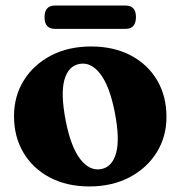

<svg xmlns="http://www.w3.org/2000/svg" viewBox="-20 -659 651 692"><path d="M308.5 -491.5Q389.5 -491.5 450.8 -459.5Q512 -427.5 546 -370.2Q580 -313 580 -237.5Q580 -166.5 544.8 -109.8Q509.5 -53 446.8 -20Q384 13 302 13Q221 13 159.8 -19.2Q98.5 -51.5 64.5 -108.8Q30.5 -166 30.5 -240.5Q30.5 -312.5 65.8 -369.2Q101 -426 163.8 -458.8Q226.5 -491.5 308.5 -491.5ZM344.5 -49.5Q384.5 -57 398.5 -107.5Q412.5 -158 393.5 -255Q375 -349.5 341.2 -393Q307.5 -436.5 266 -428.5Q226 -421 212 -370.8Q198 -320.5 217 -223Q235.5 -129 269.2 -85.5Q303 -42 344.5 -49.5ZM140.5 -597Q140.5 -639 178 -639H432.5Q470 -639 470 -597.5Q470 -555 432.5 -555H178Q140.5 -555 140.5 -597Z"/></svg>

Font: Fraunces 9pt
Style: Bold
Weight: 700
Version: Version 1.000;[b76b70a41]